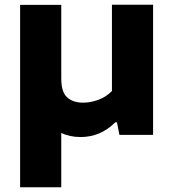

<svg xmlns="http://www.w3.org/2000/svg" viewBox="-20 -567 734 807"><path d="M64.5 220V-546.5H237.5V-237Q237.5 -180 262.2 -157.8Q287 -135.5 329 -135.5Q362 -135.5 394.8 -148Q427.5 -160.5 450.5 -184.5V-547H623.5V0H482L471.5 -53H464.5Q402.5 9 319 9Q272.5 9 237.5 -8.5V220Z"/></svg>

Font: Encode Sans Expanded Expanded
Style: Bold
Weight: 700
Width: 7
Designer: Multiple Designers
Foundry: Impallari Type
Version: Version 3.000; ttfautohint (v1.8.3) -l 8 -r 50 -G 200 -x 14 